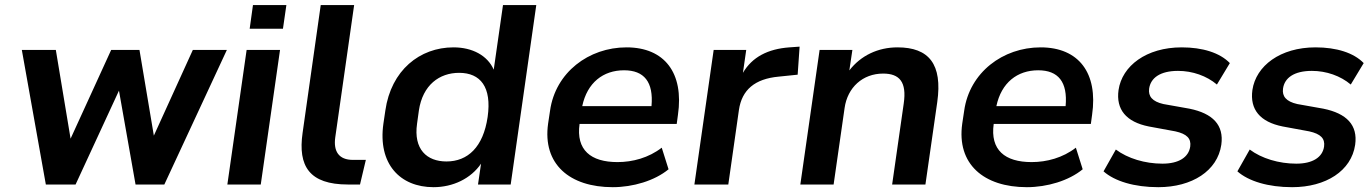

<svg xmlns="http://www.w3.org/2000/svg" viewBox="-20 -739 5482 769"><path d="M282.7 0 456.5 -376 522.9 0H638.2L888.7 -539.1H752.4L596.2 -195.8L538.6 -539.1H425.3L262.7 -183.6L203.6 -539.1H67.4L163.6 0Z M1024.4 0 1101.6 -539.1H967.8L890.6 0ZM1113.3 -624 1127 -718.8H993.2L980 -624Z M1373.5 0H1421.9L1445.3 -98.6H1393.6C1336.9 -98.6 1314.9 -132.8 1322.8 -189L1398.4 -718.8H1264.6L1191.9 -206.5C1172.9 -73.7 1218.8 0 1373.5 0Z M1716.3 10.7C1794.4 10.7 1866.2 -23.9 1906.7 -83.5L1894.5 0H2025.4L2127.9 -718.8H1994.6L1957.5 -460C1932.6 -516.6 1872.1 -549.3 1796.4 -549.3C1661.1 -549.3 1546.4 -457.5 1523.4 -296.4L1515.6 -243.7C1492.7 -83 1582 10.7 1716.3 10.7ZM1768.1 -92.3C1689.5 -92.3 1635.7 -141.1 1650.4 -243.7L1657.7 -296.4C1672.9 -398.9 1740.2 -447.3 1818.8 -447.3C1904.3 -447.3 1950.2 -390.6 1933.1 -270.5C1915.5 -149.9 1853.5 -92.3 1768.1 -92.3Z M2434.1 10.7C2515.1 10.7 2602.1 -15.1 2657.7 -61L2630.4 -147.5C2578.1 -106.9 2513.7 -89.8 2453.1 -89.8C2346.2 -89.8 2286.6 -138.2 2301.3 -242.7H2690.4L2695.3 -278.8C2719.7 -446.3 2642.1 -549.3 2489.3 -549.3C2337.9 -549.3 2204.6 -448.7 2183.1 -295.9L2175.3 -244.1C2152.3 -81.5 2261.7 10.7 2434.1 10.7ZM2479.5 -457.5C2559.6 -457.5 2598.1 -411.1 2589.4 -314H2312C2332 -408.2 2396 -457.5 2479.5 -457.5Z M2897 0 2939.5 -298.3C2951.2 -379.4 3003.4 -423.3 3099.1 -432.1L3174.8 -439.9L3182.6 -552.2L3141.6 -549.3C3055.7 -543 2992.7 -510.7 2955.6 -447.3L2968.8 -539.1H2838.4L2761.2 0Z M3318.8 0 3362.8 -306.6C3374.5 -388.7 3435.1 -444.3 3517.1 -444.3C3582.5 -444.3 3612.3 -411.1 3599.6 -324.2L3553.2 0H3686.5L3733.9 -330.1C3755.4 -481.9 3700.7 -549.3 3574.7 -549.3C3496.6 -549.3 3427.7 -516.6 3381.8 -457L3394 -539.1H3262.7L3185.5 0Z M4092.8 10.7C4173.8 10.7 4260.7 -15.1 4316.4 -61L4289.1 -147.5C4236.8 -106.9 4172.4 -89.8 4111.8 -89.8C4004.9 -89.8 3945.3 -138.2 3960 -242.7H4349.1L4354 -278.8C4378.4 -446.3 4300.8 -549.3 4147.9 -549.3C3996.6 -549.3 3863.3 -448.7 3841.8 -295.9L3834 -244.1C3811 -81.5 3920.4 10.7 4092.8 10.7ZM4138.2 -457.5C4218.3 -457.5 4256.8 -411.1 4248 -314H3970.7C3990.7 -408.2 4054.7 -457.5 4138.2 -457.5Z M4619.1 10.7C4754.4 10.7 4856.4 -54.7 4871.6 -159.2C4882.8 -238.3 4837.4 -284.7 4744.1 -303.7L4639.6 -322.3C4594.7 -332.5 4578.6 -353.5 4582.5 -383.8C4588.4 -426.8 4626.5 -455.1 4698.2 -455.1C4756.3 -455.1 4813 -435.1 4854 -400.4L4905.8 -486.3C4865.7 -527.8 4796.4 -549.3 4712.9 -549.3C4571.3 -549.3 4474.1 -475.1 4460 -378.4C4449.2 -300.8 4490.2 -250.5 4581.5 -232.4L4687.5 -212.9C4733.9 -202.6 4751.5 -184.1 4747.1 -151.9C4740.7 -108.9 4701.2 -83.5 4635.7 -83.5C4565.9 -83.5 4496.6 -104.5 4449.2 -140.1L4399.9 -52.7C4444.3 -13.2 4523.4 10.7 4619.1 10.7Z M5155.3 10.7C5290.5 10.7 5392.6 -54.7 5407.7 -159.2C5418.9 -238.3 5373.5 -284.7 5280.3 -303.7L5175.8 -322.3C5130.9 -332.5 5114.7 -353.5 5118.7 -383.8C5124.5 -426.8 5162.6 -455.1 5234.4 -455.1C5292.5 -455.1 5349.1 -435.1 5390.1 -400.4L5441.9 -486.3C5401.9 -527.8 5332.5 -549.3 5249 -549.3C5107.4 -549.3 5010.3 -475.1 4996.1 -378.4C4985.4 -300.8 5026.4 -250.5 5117.7 -232.4L5223.6 -212.9C5270 -202.6 5287.6 -184.1 5283.2 -151.9C5276.9 -108.9 5237.3 -83.5 5171.9 -83.5C5102.1 -83.5 5032.7 -104.5 4985.4 -140.1L4936 -52.7C4980.5 -13.2 5059.6 10.7 5155.3 10.7Z"/></svg>

Font: Winston SemiBold
Style: Italic
Weight: 600
Italic angle: -8.13011°
Designer: Vernon Adams, Kim Jin-seong, David Berlow, Cristiano Sobral
Foundry: The Winston Project Authors
Version: Version 3.004